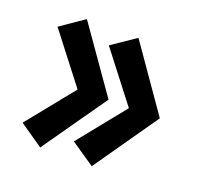

<svg xmlns="http://www.w3.org/2000/svg" viewBox="-96 -612 733 714"><g transform="rotate(20 270.5 -255.0)"><path d="M189 -251 39 -65 132 -1 310 -255 132 -509 39 -445ZM392 -251 242 -65 336 -1 513 -255 336 -509 242 -445Z"/></g></svg>

Font: Glinicke Jost Bold
Style: Bold
Weight: 700
Version: Version 3.710